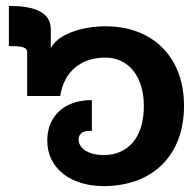

<svg xmlns="http://www.w3.org/2000/svg" viewBox="-20 -622 664 650"><path d="M331 8C496 8 603 -95 603 -264C603 -425 501 -533 337 -533C251 -533 171 -502 152 -458V-523C152 -587 84 -602 10 -602V-466C56 -466 72 -462 72 -445V-297H184C196 -380 255 -427 336 -427C417 -427 467 -361 467 -263C467 -156 413 -97 331 -97C281 -97 246 -119 246 -150C246 -168 260 -179 282 -179H291V-283H288C203 -283 140 -233 140 -146C140 -54 217 8 331 8Z"/></svg>

Font: Vanilla Cream ExtraBold
Style: Regular
Weight: 800
Designer: Jeremy Tribby, Jinavaṁso
Foundry: Tribby Type
Version: Version 1.422;Glyphs 3.1.2 (3151)